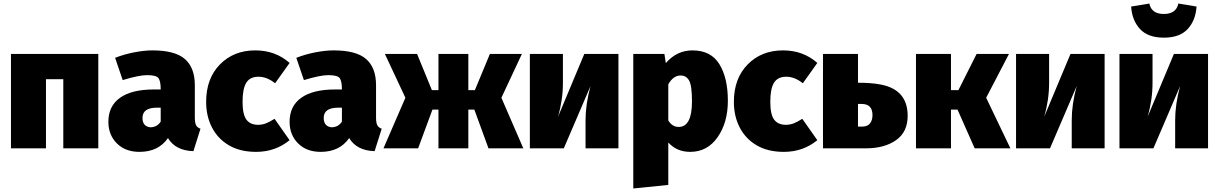

<svg xmlns="http://www.w3.org/2000/svg" viewBox="-20 -839 6895 1086"><path d="M536 0H338V-391H240V0H42V-534H536Z M769 20Q689 20 641 -28Q593 -76 593 -150Q593 -239 659 -286Q725 -333 851 -333H889Q889 -380 876.5 -397Q864 -414 812 -414Q766 -414 674 -386L631 -512Q682 -532 739 -543Q796 -554 842 -554Q970 -554 1026 -505Q1082 -456 1082 -357V-173Q1082 -145 1089 -131Q1096 -117 1114 -111L1074 16Q973 13 930 -58Q876 20 769 20ZM830 -119Q868 -119 889 -151V-230H868Q786 -230 786 -172Q786 -124 830 -119Z M1429 20Q1338 20 1275 -17Q1212 -54 1179 -118Q1146 -182 1146 -263Q1146 -395 1224 -474.5Q1302 -554 1424 -554Q1538 -554 1618 -483L1536 -368Q1490 -405 1442 -405Q1394 -405 1373 -371Q1352 -337 1352 -263Q1352 -191 1374 -162Q1396 -133 1440 -133Q1462 -133 1482.5 -140.5Q1503 -148 1533 -167L1618 -46Q1537 20 1429 20Z M1794 20Q1714 20 1666 -28Q1618 -76 1618 -150Q1618 -239 1684 -286Q1750 -333 1876 -333H1914Q1914 -380 1901.5 -397Q1889 -414 1837 -414Q1791 -414 1699 -386L1656 -512Q1707 -532 1764 -543Q1821 -554 1867 -554Q1995 -554 2051 -505Q2107 -456 2107 -357V-173Q2107 -145 2114 -131Q2121 -117 2139 -111L2099 16Q1998 13 1955 -58Q1901 20 1794 20ZM1855 -119Q1893 -119 1914 -151V-230H1893Q1811 -230 1811 -172Q1811 -124 1855 -119Z M2940 0H2743L2663 -219H2629V0H2460V-219H2426L2345 0H2149L2273 -286L2157 -534H2339L2423 -329H2460V-534H2629V-329H2666L2751 -534H2932L2816 -286Z M3478 0H3292V-160Q3292 -249 3320 -352L3169 0H2977V-534H3164V-370Q3164 -274 3136 -178L3285 -534H3478Z M3562 227V-534H3738L3746 -482Q3808 -554 3897 -554Q4001 -554 4049 -476Q4097 -398 4097 -269Q4097 -146 4039 -63Q3981 20 3884 20Q3808 20 3760 -33V207ZM3819 -121Q3894 -121 3894 -266Q3894 -354 3878 -383Q3862 -412 3830 -412Q3788 -412 3760 -362V-158Q3782 -121 3819 -121Z M4414 20Q4323 20 4260 -17Q4197 -54 4164 -118Q4131 -182 4131 -263Q4131 -395 4209 -474.5Q4287 -554 4409 -554Q4523 -554 4603 -483L4521 -368Q4475 -405 4427 -405Q4379 -405 4358 -371Q4337 -337 4337 -263Q4337 -191 4359 -162Q4381 -133 4425 -133Q4447 -133 4467.5 -140.5Q4488 -148 4518 -167L4603 -46Q4522 20 4414 20Z M4878 0H4635V-534H4833V-371Q4909 -371 4961 -361Q5114 -332 5114 -184Q5114 -92 5048 -46Q4982 0 4878 0ZM4856 -123Q4887 -123 4901 -141Q4915 -159 4915 -188Q4915 -251 4854 -251H4833V-123Z M5695 0H5493L5396 -219H5359V0H5161V-534H5359V-329H5401L5504 -534H5687L5558 -286Z M6228 0H6042V-160Q6042 -249 6070 -352L5919 0H5727V-534H5914V-370Q5914 -274 5886 -178L6035 -534H6228Z M6813 0H6627V-160Q6627 -249 6655 -352L6504 0H6312V-534H6499V-370Q6499 -274 6471 -178L6620 -534H6813ZM6563 -626Q6473 -626 6428 -675Q6383 -724 6378 -802L6481 -819Q6493 -760 6563 -760Q6633 -760 6645 -819L6748 -802Q6743 -724 6698 -675Q6653 -626 6563 -626Z"/></svg>

Font: Trujillo Black
Style: Regular
Weight: 900
Designer: Fira Sans original fonts by bBox Type GmbH, Carrois Corporate GbR, & Edenspiekermann AG / Changes by Cristiano Sobral
Foundry: Fira Sans original fonts by bBox Type GmbH, Carrois Corporate GbR, & Edenspiekermann AG / Changes by Cristiano Sobral
Version: Version 4.301;July 28, 2020;FontCreator 13.0.0.2655 64-bit